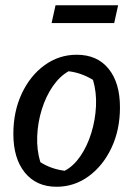

<svg xmlns="http://www.w3.org/2000/svg" viewBox="-20 -703 509 733"><path d="M196 10Q119 10 75 -44Q31 -98 31 -192Q31 -277 63 -345.5Q95 -414 150 -454Q205 -494 273 -494Q351 -494 394.5 -440.5Q438 -387 438 -293Q438 -208 406 -139.5Q374 -71 319 -30.5Q264 10 196 10ZM227 -51Q261 -69 287 -107Q313 -145 328.5 -195Q344 -245 346.5 -298Q349 -351 335 -398Q291 -425 242 -431Q208 -412 181.5 -373.5Q155 -335 139.5 -285Q124 -235 122 -182.5Q120 -130 134 -84Q174 -58 227 -51ZM177 -615 192 -683H431L416 -615Z"/></svg>

Font: Piazzolla Medium
Style: Italic
Weight: 500
Italic angle: -11.3°
Designer: Juan Pablo del Peral
Foundry: Huerta Tipografica
Version: Version 1.330